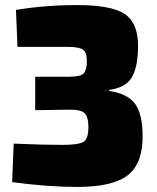

<svg xmlns="http://www.w3.org/2000/svg" viewBox="-20 -724 618 758"><path d="M49 -539 43 -685Q161 -704 285 -704Q419 -704 472 -669Q525 -634 525 -543Q525 -461 501 -419.5Q477 -378 411 -369V-365Q484 -354 513 -314.5Q542 -275 543 -192Q545 -81 486 -33.5Q427 14 286 14Q168 14 28 -5L34 -157Q150 -152 226 -152Q290 -152 309.5 -164Q329 -176 329 -222Q329 -263 313.5 -277.5Q298 -292 252 -291L119 -289V-421H252Q298 -421 310.5 -434.5Q323 -448 323 -483Q323 -517 307.5 -528Q292 -539 246 -539Z"/></svg>

Font: Exo 2.0 Black
Style: Regular
Weight: 900
Designer: Natanael Gama
Version: Version 1.001;PS 001.001;hotconv 1.0.70;makeotf.lib2.5.58329